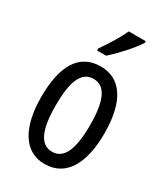

<svg xmlns="http://www.w3.org/2000/svg" viewBox="-192 -853 828 949"><g transform="rotate(30 222.5 -378.0)"><path d="M352 -757V-766H255C234 -721 204 -671 166 -617V-606H218C259 -642 327 -715 352 -757ZM403 -269C403 -452 337 -547 223 -547C99 -547 42 -446 42 -269C42 -101 102 10 221 10C346 10 403 -102 403 -269ZM125 -269C125 -407 154 -476 223 -476C290 -476 321 -407 321 -269C321 -130 290 -61 223 -61C155 -61 125 -132 125 -269Z"/></g></svg>

Font: Noto Sans Devanagari ExtraCondensed
Style: Regular
Weight: 400
Width: 2
Designer: Jelle Bosma - Monotype Design Team
Foundry: Monotype Imaging Inc.
Version: Version 2.004